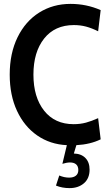

<svg xmlns="http://www.w3.org/2000/svg" viewBox="-20 -734 564 988"><path d="M373 13 360 56Q398 57 419.5 79Q441 101 441 139Q441 184 412 209Q383 234 338 234Q300 234 268 221L285 169Q310 180 336 180Q358 180 370.5 170Q383 160 383 141Q383 122 372 112Q361 102 340 102Q324 102 301 109L324 13Q238 9 171.5 -37Q105 -83 67.5 -163.5Q30 -244 30 -350Q30 -460 70.5 -542.5Q111 -625 182 -669.5Q253 -714 343 -714Q425 -714 498 -682L485 -573Q453 -589 423.5 -597Q394 -605 360 -605Q262 -605 207 -535.5Q152 -466 152 -350Q152 -234 207 -164.5Q262 -95 359 -95Q393 -95 422.5 -103Q452 -111 485 -126L498 -17Q445 9 373 13Z"/></svg>

Font: Cabin Condensed SemiBold
Style: Regular
Weight: 600
Width: 3
Designer: Pablo Impallari
Foundry: Pablo Impallari. http://www.impallari.com Igino Marini. http://www.ikern.com
Version: Version 2.200